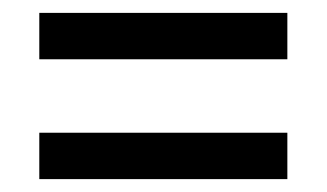

<svg xmlns="http://www.w3.org/2000/svg" viewBox="-20 -506 507 298"><path d="M41 -414V-486H426V-414ZM41 -228V-300H426V-228Z"/></svg>

Font: Noto Serif Thai Condensed ExtraBold
Style: Regular
Weight: 800
Width: 3
Designer: Monotype Design Team
Foundry: Monotype Imaging Inc.
Version: Version 2.002; ttfautohint (v1.8.4.7-5d5b)